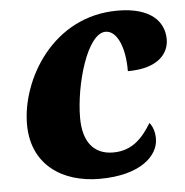

<svg xmlns="http://www.w3.org/2000/svg" viewBox="-45 -590 619 643"><g transform="rotate(-5 264.5 -268.0)"><path d="M265 10C402 10 464 -50 464 -108C464 -133 456 -151 447 -162C420 -118 385 -74 318 -74C252 -74 217 -119 217 -199C217 -310 265 -479 327 -479C367 -479 391 -417 390 -341C495 -341 529 -391 529 -436C529 -497 483 -546 373 -546C154 -546 38 -342 38 -193C38 -57 139 10 265 10Z"/></g></svg>

Font: Noto Serif SemiCondensed Black
Style: Italic
Weight: 900
Width: 4
Italic angle: -12°
Designer: Monotype Design Team
Foundry: Monotype Imaging Inc.
Version: Version 2.014